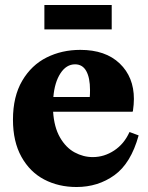

<svg xmlns="http://www.w3.org/2000/svg" viewBox="-20 -740 594 770"><path d="M302 -540Q403 -540 460 -485.5Q517 -431 517 -343Q517 -322 513 -294L511 -292H193Q197 -230 220.5 -189Q244 -148 279 -129Q314 -110 352 -110Q398 -110 438 -136.5Q478 -163 499 -210H501L536 -197Q505 -85 439 -37.5Q373 10 287 10Q215 10 157.5 -20Q100 -50 66 -111Q32 -172 32 -260Q32 -353 69 -416Q106 -479 167 -509.5Q228 -540 302 -540ZM340 -351Q341 -361 341 -379Q341 -428 326 -455Q311 -482 281 -482Q246 -482 222.5 -446Q199 -410 194 -351ZM428 -720V-622H158V-720Z"/></svg>

Font: Minipax
Style: Bold
Weight: 700
Designer: Raphaël Ronot, Igor Stepanchenko (Cyrillic)
Foundry: steppetype
Version: Version 1.002